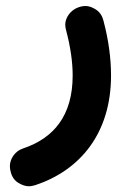

<svg xmlns="http://www.w3.org/2000/svg" viewBox="-20 -322 428 645"><path d="M242.2 -296.9C216.3 -287.6 199.2 -261.7 199.2 -239.7C199.2 -233.4 200.2 -227.1 202.1 -220.2C216.8 -164.6 224.1 -113.8 224.1 -68.4C224.1 65.9 161.1 142.1 57.1 176.8C28.3 186.5 13.2 213.9 13.2 235.8C13.2 242.7 14.2 250 16.6 257.8C21 273.4 29.8 285.2 42 292.5C54.2 299.8 65.9 303.7 76.7 303.7C84 303.7 91.3 302.2 99.1 299.8C248.5 250 353 126.5 353 -68.4C353 -126.5 344.7 -187.5 327.6 -252.4C323.7 -268.6 315.4 -281.2 302.7 -289.6C290 -297.9 278.3 -301.8 267.6 -301.8C259.3 -301.8 251 -300.3 242.2 -296.9Z"/></svg>

Font: Mikhak
Style: Bold
Weight: 700
Designer: Amin Abedi
Version: Version 3.2